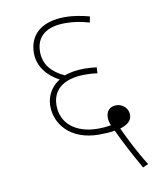

<svg xmlns="http://www.w3.org/2000/svg" viewBox="-80 -698 710 830"><g transform="rotate(-10 275.5 -282.5)"><path d="M481 67 505 56C466 -5 434 -71 413 -116C444 -125 465 -141 465 -167C465 -196 442 -218 412 -218C384 -218 368 -199 368 -172C368 -163 370 -149 376 -137C354 -133 335 -132 319 -132C222 -132 159 -182 159 -262C159 -328 205 -372 305 -372C320 -372 341 -371 357 -368L359 -394C347 -396 324 -398 306 -398C268 -398 240 -392 217 -384C163 -409 129 -446 129 -502C129 -573 178 -606 257 -606C299 -606 327 -600 363 -590L368 -616C338 -624 301 -632 260 -632C169 -632 102 -591 102 -501C102 -444 139 -398 192 -370C162 -352 132 -316 132 -263C132 -185 193 -106 319 -106C343 -106 367 -107 388 -111C412 -59 442 -2 481 67Z"/></g></svg>

Font: Noto Sans Devanagari UI Thin
Style: Regular
Weight: 100
Designer: Jelle Bosma - Monotype Design Team
Foundry: Monotype Imaging Inc.
Version: Version 2.004